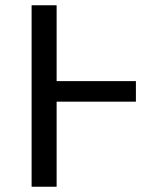

<svg xmlns="http://www.w3.org/2000/svg" viewBox="-20 -709 561 729"><path d="M195 -323V0H100V-689H195V-401H496V-323Z"/></svg>

Font: FiraGOUPP
Style: Medium
Weight: 400
Designer: bBox Type
Foundry: bBox Type GmbH
Version: Version 1.001